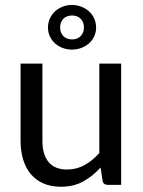

<svg xmlns="http://www.w3.org/2000/svg" viewBox="-20 -728 565 756"><path d="M61 0ZM147 -477.5V-173.3Q147 -119.6 171.1 -90.1Q195.3 -60.5 244.6 -60.5Q281.2 -60.5 312.7 -77.9Q344.2 -95.2 371.1 -125.5V-477.5H457V0H405.3Q396.5 0 390.6 -4.2Q384.8 -8.3 383.8 -17.6L376 -68.4Q345.2 -34.2 307.4 -13.4Q269.5 7.3 219.7 7.3Q180.7 7.3 151.1 -5.6Q121.6 -18.6 101.6 -42.2Q81.5 -65.9 71.3 -99.4Q61 -132.8 61 -173.3V-477.5ZM168.9 -619.6Q168.9 -639.2 176.5 -655.5Q184.1 -671.9 197 -683.6Q210 -695.3 227.1 -701.9Q244.1 -708.5 263.2 -708.5Q282.2 -708.5 299.6 -701.9Q316.9 -695.3 330.1 -683.6Q343.3 -671.9 350.8 -655.5Q358.4 -639.2 358.4 -619.6Q358.4 -600.6 350.8 -584.5Q343.3 -568.4 330.1 -556.9Q316.9 -545.4 299.6 -539.1Q282.2 -532.7 263.2 -532.7Q244.1 -532.7 227.1 -539.1Q210 -545.4 197 -556.9Q184.1 -568.4 176.5 -584.5Q168.9 -600.6 168.9 -619.6ZM216.8 -619.6Q216.8 -599.1 229.5 -585.9Q242.2 -572.8 264.2 -572.8Q284.7 -572.8 297.6 -585.9Q310.5 -599.1 310.5 -619.6Q310.5 -641.1 297.6 -654.1Q284.7 -667 264.2 -667Q242.2 -667 229.5 -654.1Q216.8 -641.1 216.8 -619.6Z"/></svg>

Font: Carlito
Style: Regular
Weight: 400
Designer: Lukasz Dziedzic
Foundry: tyPoland Lukasz Dziedzic
Version: Version 1.103; Beta1; all basic design good, some composites